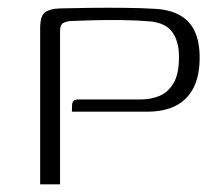

<svg xmlns="http://www.w3.org/2000/svg" viewBox="-20 -482 581 502"><path d="M85 0Q85 -103 85 -204.5Q85 -306 85 -408Q85 -440 97.5 -449.5Q110 -459 136 -460Q171 -461 216.5 -461.5Q262 -462 307 -461.5Q352 -461 384 -459Q424 -457 450.5 -442Q477 -427 489.5 -399.5Q502 -372 502 -331Q502 -283 485.5 -251.5Q469 -220 438.5 -205Q408 -190 365 -190Q316 -190 267 -190Q218 -190 168 -190Q168 -201 168.5 -208Q169 -215 172.5 -218.5Q176 -222 184 -222Q198 -222 227 -222Q256 -222 289.5 -222Q323 -222 348 -222Q375 -222 397.5 -231.5Q420 -241 434 -265Q448 -289 448 -333Q448 -374 430.5 -398Q413 -422 373 -426Q340 -429 299.5 -429.5Q259 -430 222.5 -429Q186 -428 163 -427Q158 -427 147.5 -423Q137 -419 137 -402Q137 -302 137 -201.5Q137 -101 137 0Z"/></svg>

Font: Genos Light
Style: Regular
Weight: 300
Designer: Robert E. Leuschke
Foundry: Robert E. Leuschke
Version: Version 1.010